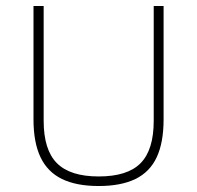

<svg xmlns="http://www.w3.org/2000/svg" viewBox="-20 -615 659 642"><path d="M310 7Q235.5 7 187.2 -16.5Q139 -40 115.5 -89.2Q92 -138.5 92 -215.5V-595H126V-211Q126 -114 170.2 -69.5Q214.5 -25 310 -25Q406.5 -25 450.2 -69.5Q494 -114 494 -211V-595H527V-215.5Q527 -138.5 504 -89.2Q481 -40 432.8 -16.5Q384.5 7 310 7Z"/></svg>

Font: Encode Sans SC Condensed Thin Thin
Style: Regular
Weight: 250
Version: Version 3.002